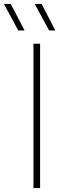

<svg xmlns="http://www.w3.org/2000/svg" viewBox="-70 -964 327 984"><path d="M101.5 0V-740H135.5V0ZM181.5 -808 108 -944H143L213.5 -808ZM23.5 -808 -50 -944H-15L56 -808Z"/></svg>

Font: Encode Sans SmExp Th
Style: Regular
Weight: 100
Width: 6
Designer: Multiple Designers
Foundry: Impallari Type
Version: Version 3.002; ttfautohint (v1.8.3) -l 8 -r 50 -G 200 -x 14 